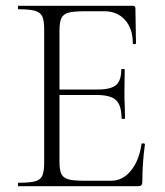

<svg xmlns="http://www.w3.org/2000/svg" viewBox="-20 -645 573 665"><path d="M44 -12Q83 -12 101.5 -17Q120 -22 126.5 -36.5Q133 -51 133 -81V-544Q133 -574 126.5 -588Q120 -602 101.5 -607.5Q83 -613 44 -613Q42 -613 42 -619Q42 -625 44 -625H440Q449 -625 449 -616L451 -495Q451 -492 445.5 -492Q440 -492 440 -495Q440 -546 413 -576Q386 -606 342 -606H273Q235 -606 217 -601Q199 -596 192.5 -582Q186 -568 186 -538V-85Q186 -56 192.5 -42.5Q199 -29 216.5 -24Q234 -19 273 -19H365Q405 -19 433.5 -54Q462 -89 470 -146Q470 -149 476 -148.5Q482 -148 482 -145Q473 -82 473 -15Q473 -7 469.5 -3.5Q466 0 457 0H44Q42 0 42 -6Q42 -12 44 -12ZM315 -316H161V-335H318Q364 -335 382 -350.5Q400 -366 400 -404Q400 -406 406 -406Q412 -406 412 -404L411 -325Q411 -296 412 -282L413 -235Q413 -233 407 -233Q401 -233 401 -235Q401 -280 382 -298Q363 -316 315 -316Z"/></svg>

Font: Cormorant Unicase Light
Style: Regular
Weight: 300
Designer: Christian Thalmann (Catharsis Fonts)
Foundry: Catharsis Fonts
Version: Version 4.000